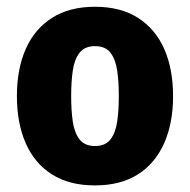

<svg xmlns="http://www.w3.org/2000/svg" viewBox="-20 -534 562 568"><path d="M492 -249.5Q492 -169.5 465.5 -110Q439 -50.5 387.8 -18Q336.5 14.5 261 14.5Q185 14.5 133.5 -18.2Q82 -51 56 -110.5Q30 -170 30 -249.5Q30 -330 56.2 -389.2Q82.5 -448.5 134 -481.2Q185.5 -514 261 -514Q337 -514 388.5 -481Q440 -448 466 -388.8Q492 -329.5 492 -249.5ZM190.5 -249.5Q190.5 -208.5 195.2 -175Q200 -141.5 215.2 -121.8Q230.5 -102 261 -102Q292 -102 307 -121.8Q322 -141.5 326.8 -175Q331.5 -208.5 331.5 -249.5Q331.5 -291 326.8 -324.5Q322 -358 307 -377.8Q292 -397.5 261 -397.5Q230.5 -397.5 215.2 -377.8Q200 -358 195.2 -324.5Q190.5 -291 190.5 -249.5Z"/></svg>

Font: Signika Light
Style: Bold
Weight: 700
Version: Version 2.003;gftools[0.9.32]